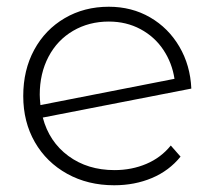

<svg xmlns="http://www.w3.org/2000/svg" viewBox="-20 -546 637 570"><path d="M414.5 -59.5C385.5 -47.2 354 -41 320 -41C266.7 -41 221 -55 183 -83C145 -111 119.7 -149 107 -197L548 -283C546 -329 534.2 -370.5 512.5 -407.5C490.8 -444.5 461.8 -473.5 425.5 -494.5C389.2 -515.5 348.3 -526 303 -526C254.3 -526 210.7 -514.7 172 -492C133.3 -469.3 103.2 -438 81.5 -398C59.8 -358 49 -312.3 49 -261C49 -209.7 60.5 -164 83.5 -124C106.5 -84 138.5 -52.7 179.5 -30C220.5 -7.3 267 4 319 4C359.7 4 397 -3.2 431 -17.5C465 -31.8 493.3 -53 516 -81L487 -114C467.7 -90 443.5 -71.8 414.5 -59.5ZM197 -454.5C228.3 -472.8 263.7 -482 303 -482C337.7 -482 369 -474.5 397 -459.5C425 -444.5 447.7 -424 465 -398C482.3 -372 493.3 -343.3 498 -312L100 -234C98.7 -247.3 98 -257.7 98 -265C98 -307 106.7 -344.5 124 -377.5C141.3 -410.5 165.7 -436.2 197 -454.5Z"/></svg>

Font: Montserrat Custom ExtraLight
Style: Regular
Weight: 300
Designer: Julieta Ulanovsky
Foundry: Julieta Ulanovsky
Version: Version 7.200